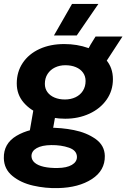

<svg xmlns="http://www.w3.org/2000/svg" viewBox="-38 -760 653 992"><path d="M48.6 -328.8Q48.6 -388.8 79.5 -435Q110.4 -481.2 165.9 -506.8Q221.4 -532.4 294 -532.4Q360.2 -532.4 417.6 -512.1Q475 -491.8 510.2 -450.9Q545.4 -410 545.4 -350.8Q545.4 -291.4 512.7 -244.9Q480 -198.4 423.6 -172.5Q367.2 -146.6 298.8 -146.6Q235 -146.6 177.6 -167.5Q120.2 -188.4 84.4 -229.9Q48.6 -271.4 48.6 -328.8ZM-18.2 57.4Q-20 -18.2 47 -58.1Q114 -98 214 -99.8Q278.2 -101 343.9 -87.9Q409.6 -74.8 456 -41.8Q502.4 -8.8 503.6 45.6Q504.8 121.2 436.6 165.3Q368.4 209.4 262.4 211.8Q197 213.6 133.1 199Q69.2 184.4 26.1 149Q-17 113.6 -18.2 57.4ZM359.6 50.8Q359 17.2 318.5 3.1Q278 -11 226.6 -10.4Q178.4 -9.8 151.5 5.4Q124.6 20.6 124.6 46.8Q125.2 67.2 141.8 81.1Q158.4 95 188.7 101.8Q219 108.6 259.4 108Q307 107.4 333.3 91.9Q359.6 76.4 359.6 50.8ZM140.2 -224.4 251.6 -183.4 227.8 -49 109.4 -47.2ZM404.2 -341.6Q404.2 -366.2 390.9 -384.7Q377.6 -403.2 353.8 -413.1Q330 -423 299.6 -423Q270.2 -423 246.1 -411.4Q222 -399.8 207.9 -378Q193.8 -356.2 193.8 -326.8Q193.8 -302.2 207.1 -284Q220.4 -265.8 243.9 -255.9Q267.4 -246 297.2 -246Q327.8 -246 352.2 -257.6Q376.6 -269.2 390.4 -291Q404.2 -312.8 404.2 -341.6ZM455.8 -571.4 594.8 -571.4 493.6 -416 406.4 -481.2Q416 -505.8 430.7 -530.9Q445.4 -556 455.8 -571.4ZM240.8 -576.8 334.2 -739.8H470.4L358.6 -576.8Z"/></svg>

Font: Fixel Italic Variable 20240409 Display Thin
Style: Italic
Weight: 100
Italic angle: -10°
Designer: AlfaBravo + MacPaw
Foundry: Kyrylo Tkachov, Marchela Mozhyna, Serhii Makarenko, Maria Weinstein, Zakhar Kryvoshyya
Version: Version 1.211;Glyphs 3.2 (3225)